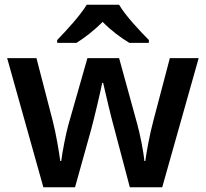

<svg xmlns="http://www.w3.org/2000/svg" viewBox="-20 -786 864 806"><path d="M480 -766H344C317 -721 257 -656 220 -618V-606H301C336 -628 375 -658 411 -694C446 -658 488 -627 523 -606H605V-618C568 -655 506 -721 480 -766ZM461 -242 525 0H661L814 -542H693L624 -280C609 -225 594 -143 590 -110H586C583 -148 567 -226 557 -262L480 -542H347L267 -262C258 -231 241 -145 237 -110H233C228 -148 215 -226 201 -280L133 -542H10L162 0H295L362 -240C376 -291 402 -402 409 -438H413C421 -402 447 -291 461 -242Z"/></svg>

Font: Noto Sans Kayah Li SemiBold
Style: Regular
Weight: 600
Designer: Monotype Design Team, Sérgio Martins
Foundry: Monotype Imaging Inc.
Version: Version 2.002